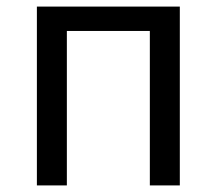

<svg xmlns="http://www.w3.org/2000/svg" viewBox="-20 -563 658 583"><path d="M92 0H183V-469H435V0H526V-543H92Z"/></svg>

Font: Source Han Sans TC
Style: Regular
Weight: 400
Designer: Ryoko NISHIZUKA 西塚涼子 (kana, bopomofo & ideographs); Paul D. Hunt (Latin, Greek & Cyrillic); Sandoll Communications 산돌커뮤니
Foundry: Adobe
Version: Version 2.002;hotconv 1.0.116;makeotfexe 2.5.65601